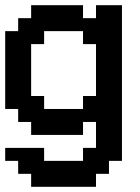

<svg xmlns="http://www.w3.org/2000/svg" viewBox="-20 -520 540 740"><path d="M300 -350H350V-150H300V-100H150V-150H100V-350H150V-400H300ZM50 -450V-400H0V-100H50V-50H100V0H300V-50H350V50H300V100H150V50H0V100H50V150H100V200H350V150H400V100H450V-500H350V-450H300V-500H100V-450Z"/></svg>

Font: Analogue OS
Style: Regular
Weight: 400
Designer: AbFarid
Version: Version 1.000